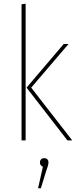

<svg xmlns="http://www.w3.org/2000/svg" viewBox="-20 -756 422 1034"><path d="M118 -736V0H96V-733ZM349 -519 148 -284 369 0H343L123 -284L323 -519ZM241 119Q241 129 236 143.5Q231 158 229 164L200 258H185L211 142Q195 135 195 119Q195 109 201 102.5Q207 96 218 96Q229 96 235 102Q241 108 241 119Z"/></svg>

Font: Fira Sans Extra Condensed Thin
Style: Regular
Weight: 250
Width: 1
Designer: Carrois Corporate & Edenspiekermann AG
Foundry: Carrois Corporate GbR & Edenspiekermann AG
Version: Version 4.203